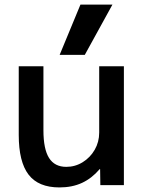

<svg xmlns="http://www.w3.org/2000/svg" viewBox="-20 -810 639 840"><path d="M240 10Q148 10 105 -46Q62 -102 62 -220V-520H170V-240Q170 -158 194.5 -119Q219 -80 270 -80Q309 -80 342 -100.5Q375 -121 394.5 -155Q414 -189 414 -230V-520H522V0H419L418 -70H416Q382 -30 339 -10Q296 10 240 10ZM351 -570H241L332 -790H472Z"/></svg>

Font: M PLUS 2 Medium
Style: Regular
Weight: 500
Designer: Coji Morishita
Foundry: UNDERFOREST DESIGN
Version: Version 1.001